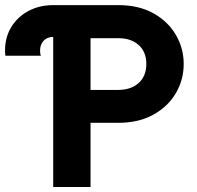

<svg xmlns="http://www.w3.org/2000/svg" viewBox="-20 -743 784 763"><path d="M191.4 0V-596.2Q167.5 -596.2 153.3 -581.1Q139.2 -565.9 139.2 -542Q139.2 -536.1 139.9 -531Q140.6 -525.9 142.6 -521.5H1.5Q0 -531.7 0 -542Q0 -595.7 25.4 -636.5Q50.8 -677.2 94.2 -700Q137.7 -722.7 191.4 -722.7H449.7Q531.2 -722.7 589.6 -690.2Q647.9 -657.7 679 -604.2Q710 -550.8 710 -488.8Q710 -426.3 679 -373Q647.9 -319.8 589.6 -287.4Q531.2 -254.9 449.7 -254.9H339.8V0ZM339.8 -591.3V-385.7H449.7Q500.5 -385.7 531 -413.1Q561.5 -440.4 561.5 -488.8Q561.5 -537.1 531 -564.2Q500.5 -591.3 449.7 -591.3Z"/></svg>

Font: Giphurs
Style: Bold
Weight: 700
Version: Version 0.920; ttfautohint (v1.8.4.7-5d5b)